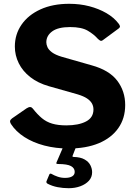

<svg xmlns="http://www.w3.org/2000/svg" viewBox="-20 -772 717 1011"><path d="M495.7 -567.1Q474.3 -591.5 441.8 -610.5Q409.4 -629.5 349.2 -629.5Q285.7 -629.5 254.8 -606.7Q223.9 -584 223.9 -549.2Q223.9 -537.3 230.1 -523.3Q236.4 -509.4 253.9 -496.3Q271.5 -483.2 304.6 -473.2L462.5 -428.1Q555.1 -402.6 597.2 -347.3Q639.2 -292 639.2 -219.1Q639.2 -148.8 602.9 -97.2Q566.7 -45.7 500.1 -17.8Q433.5 10 341.1 10Q273.2 10 213.5 -5.6Q153.7 -21.3 108.5 -50.4Q63.2 -79.6 37.5 -119.4Q32.1 -128.7 33.2 -135.1Q34.3 -141.5 43.5 -148.7L120 -201.6Q132.3 -209.4 139.9 -208.3Q147.4 -207.3 152.9 -200.1Q176.6 -169.8 200.3 -150Q224 -130.1 254.8 -121Q285.6 -111.8 329 -111.8Q393.7 -111.8 432.9 -132.3Q472.1 -152.7 472.1 -195.7Q472.1 -212.9 464.1 -227.2Q456.1 -241.6 438.4 -253.5Q420.7 -265.4 389.3 -275L237.5 -318Q179.3 -334.7 139.3 -366.1Q99.3 -397.4 78.8 -439Q58.2 -480.5 58.2 -526.8Q58.2 -591.2 93.4 -642.2Q128.6 -693.2 193.1 -722.6Q257.6 -752 344.4 -752Q400.6 -752 450.4 -739.1Q500.1 -726.1 540.3 -702.9Q580.4 -679.6 604.8 -647.4Q609.3 -641.6 611.3 -635.2Q613.4 -628.9 604.8 -622L520.8 -560Q514.7 -555.6 509.9 -557.1Q505 -558.6 495.7 -567.1ZM465.1 134.7Q465.1 161.1 448.1 179.8Q431 198.4 403.1 208.7Q375.3 219 341.6 219Q311.8 219 283.2 213.5Q254.7 208 230.1 195.1Q221.9 189.6 225 182L239.7 147Q242.4 140.2 250.3 143.2Q265.2 151.9 283.7 158.3Q302.1 164.7 322.6 164.7Q346.8 164.7 360.1 156.6Q373.4 148.4 373.4 133.1Q373.4 113.4 354 102.6Q334.7 91.8 286.4 91.6Q280.3 91.6 277.6 89.7Q275 87.8 278.1 81.9L315.6 -5H383L362.6 47.2Q359.5 54.4 367.7 54.4Q404.2 55.3 425.6 67.7Q447.1 80.1 456.1 98.4Q465.1 116.6 465.1 134.7Z"/></svg>

Font: Libre Franklin Thin
Style: Regular
Weight: 100
Designer: Pablo Impallari, Rodrigo Fuenzalida, Nhung Nguyen
Foundry: Impallari Type
Version: Version 3.000